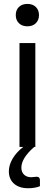

<svg xmlns="http://www.w3.org/2000/svg" viewBox="-20 -769 287 1005"><path d="M165 -543.5V0H82V-543.5ZM62.5 -689.9Q62.5 -716.3 78.9 -732.4Q95.2 -748.5 123.5 -748.5Q151.4 -748.5 167.7 -732.4Q184.1 -716.3 184.1 -689.9Q184.1 -664.1 167.7 -647.7Q151.4 -631.3 123.5 -631.3Q95.2 -631.3 78.9 -647.7Q62.5 -664.1 62.5 -689.9ZM26.4 127.4Q26.4 95.2 45.7 62Q64.9 28.8 101.6 0H159.2Q91.8 59.1 91.8 108.4Q91.8 131.8 106 145.3Q120.1 158.7 144 158.7Q150.9 158.7 165.5 156.7Q168 156.2 172.4 156.2Q189 156.2 189 174.8V205.6Q163.1 216.3 127.4 216.3Q80.6 216.3 53.5 192.6Q26.4 168.9 26.4 127.4Z"/></svg>

Font: Lycee Sans
Style: Regular
Weight: 400
Designer: Justin Alvin
Foundry: Alkove Design
Version: Version 1.030